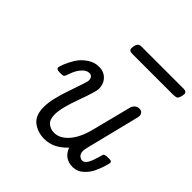

<svg xmlns="http://www.w3.org/2000/svg" viewBox="-183 -846 1003 1003"><g transform="rotate(45 319.0 -344.5)"><path d="M73.2 -309.1Q73.2 -317.9 83 -342Q92.8 -366.2 109.9 -394Q127 -421.9 157.5 -442.9Q188 -463.9 222.2 -463.9Q258.3 -463.9 280.8 -440.4Q303.2 -417 303.2 -380.9Q303.2 -359.9 268.6 -265.9Q233.9 -171.9 233.9 -124Q233.9 -85.9 253.4 -69.6Q272.9 -53.2 299.8 -53.2Q340.8 -53.2 376.5 -93Q412.1 -132.8 431.2 -207Q487.3 -429.2 488.8 -433.1Q502 -458 524.9 -458Q550.8 -458 553.2 -433.1Q554.2 -426.3 548.8 -407.2L480 -130.9Q473.1 -103 473.1 -94.2Q473.1 -73.2 484.1 -63.7Q495.1 -54.2 505.9 -54.2Q522.9 -54.2 534.9 -76.7Q546.9 -99.1 554 -126Q561 -152.8 563 -154.8Q567.9 -160.6 591.8 -161.1Q592.8 -161.1 596.9 -161.1Q601.1 -161.1 602.5 -161.1Q604 -161.1 606.9 -160.6Q609.9 -160.2 611.3 -159.7Q612.8 -159.2 615 -157.5Q617.2 -155.8 617.7 -153.8Q618.2 -151.9 618.2 -148.9Q618.2 -144 611.6 -122.1Q605 -100.1 591.6 -70.1Q578.1 -40 552.5 -17.6Q526.9 4.9 495.1 4.9Q432.1 4.9 410.2 -54.2Q354 5.9 287.1 5.9Q237.3 5.9 201.7 -21Q166 -47.9 166 -111.8Q166 -168 200.4 -265.4Q234.9 -362.8 234.9 -374Q234.9 -404.8 209 -404.8Q189 -404.8 169.9 -383.8Q150.9 -362.8 139.2 -330.1Q137.2 -325.2 135 -318.6Q132.8 -312 131.8 -309.6Q130.9 -307.1 128.9 -304Q127 -300.8 125.5 -299.8Q124 -298.8 119.6 -297.9Q115.2 -296.9 110.6 -296.9Q106 -296.9 97.2 -296.9Q73.2 -296.9 73.2 -309.1ZM272.9 -651.9Q272.9 -674.8 282.2 -686Q288.1 -694.8 303.2 -694.8H615.2Q638.2 -694.8 638.2 -676.8Q638.2 -674.8 637.2 -668Q636.2 -661.1 632.6 -651.1Q628.9 -641.1 624 -638.2Q617.2 -634.3 596.2 -633.8H295.9Q272.9 -633.8 272.9 -651.9Z"/></g></svg>

Font: CMU Concrete
Style: Italic
Weight: 500
Italic angle: -14.04°
Version: Version 0.7.0